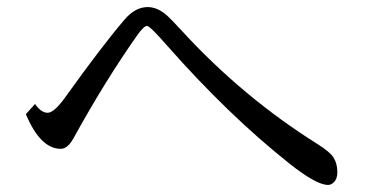

<svg xmlns="http://www.w3.org/2000/svg" viewBox="-20 -647 1040 543"><path d="M79.1 -353Q96.2 -328.1 114.7 -328.1Q133.3 -328.1 165 -372.6Q270 -519 332 -591.3Q362.3 -627 397.5 -627Q425.8 -627 453.1 -602.5Q463.9 -592.8 493.2 -561Q666.5 -372.1 878.4 -239.3Q913.1 -217.3 922.9 -202.1Q934.1 -184.6 934.1 -159.7Q934.1 -140.1 922.9 -130.4Q916 -124 907.7 -124Q874.5 -124 798.3 -184.6Q626 -321.3 452.1 -518.6Q403.8 -573.7 396 -573.7Q386.7 -573.7 368.2 -547.4Q278.8 -420.9 188 -256.3Q171.4 -226.1 151.9 -226.1Q94.2 -226.1 53.2 -324.2Z"/></svg>

Font: BIZ UDMincho
Style: Regular
Weight: 400
Monospace: yes
Designer: TypeBank Co., Ltd.
Foundry: Morisawa Inc.
Version: Version 1.06